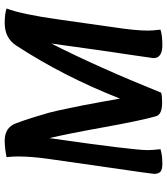

<svg xmlns="http://www.w3.org/2000/svg" viewBox="33 -740 710 816"><g transform="rotate(-90 388.0 -332.0)"><path d="M713 -436 680 -203Q666 -111 666 -59Q666 -39 670 -5Q646 3 604 3Q549 3 549 -35Q549 -39 558 -98Q567 -157 582.5 -264.5Q598 -372 611 -469Q510 -270 402 -2Q388 2 360 2Q309 2 302 -24Q284 -86 255.5 -244Q227 -402 209 -477Q158 -122 158 -59Q158 -39 162 -5Q138 3 99 3Q75 3 66 -5.5Q57 -14 57 -32Q57 -40 85 -231L121 -483Q131 -555 131 -610Q131 -636 128 -659Q165 -667 199 -667Q254 -667 272 -619Q285 -584 297.5 -544Q310 -504 317 -478.5Q324 -453 335 -399Q346 -345 349 -331Q352 -317 364 -250Q376 -183 377 -177Q470 -415 603 -619Q635 -667 698 -667Q738 -667 760 -659Q736 -599 713 -436Z"/></g></svg>

Font: Overlock
Style: Bold Italic
Weight: 700
Designer: Dario Muhafara
Foundry: Dario Manuel Muhafara
Version: Version 1.002